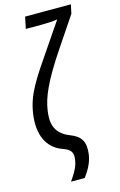

<svg xmlns="http://www.w3.org/2000/svg" viewBox="-142 -818 672 1078"><g transform="rotate(-15 193.5 -279.0)"><path d="M130 202H210C240 161 260 123 266 80C276 7 253 -28 193 -51C95 -88 99 -164 107 -219C117 -289 151 -374 261 -537L376 -708L387 -760H121L107 -692H200C237 -692 267 -694 291 -698L197 -560C93 -408 39 -332 23 -220C7 -107 41 -19 134 13C181 29 190 51 184 90C180 117 171 144 130 202Z"/></g></svg>

Font: Noto Sans ExtraCondensed
Style: Italic
Weight: 400
Width: 2
Italic angle: -12°
Designer: Monotype Design Team
Foundry: Monotype Imaging Inc.
Version: Version 2.013